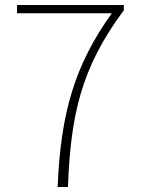

<svg xmlns="http://www.w3.org/2000/svg" viewBox="-20 -746 561 766"><path d="M210 0H251C262 -284 302 -474 474 -705V-726H48V-693H426C280 -489 222 -299 210 0Z"/></svg>

Font: Source Han Sans JP VF
Style: Regular
Weight: 250
Designer: Ryoko NISHIZUKA 西塚涼子 (kana, bopomofo & ideographs); Paul D. Hunt (Latin, Greek & Cyrillic); Sandoll Communications 산돌커뮤니
Foundry: Adobe
Version: Version 2.004;hotconv 1.0.118;makeotfexe 2.5.65603